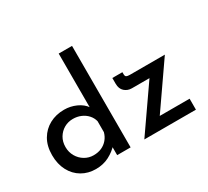

<svg xmlns="http://www.w3.org/2000/svg" viewBox="-152 -1020 1378 1273"><g transform="rotate(-30 537.0 -383.5)"><path d="M250 10Q191 10 144 -17.5Q97 -45 70 -96Q43 -147 43 -215Q43 -285 72 -334.5Q101 -384 150.5 -410.5Q200 -437 262 -437Q310 -437 353.5 -417.5Q397 -398 421 -363L418 -328V-777H520V0H417V-99L428 -72Q397 -37 352 -13.5Q307 10 250 10ZM282 -77Q317 -77 344 -89Q371 -101 390 -123.5Q409 -146 417 -176V-260Q410 -288 390.5 -309.5Q371 -331 343 -343Q315 -355 282 -355Q245 -355 214.5 -337.5Q184 -320 165.5 -289Q147 -258 147 -217Q147 -178 165.5 -146Q184 -114 215 -95.5Q246 -77 282 -77ZM723 -335Q691 -335 668 -355.5Q645 -376 645 -415V-459H722V-445Q722 -428 730 -423.5Q738 -419 756 -419H1024L777 -63L757 -84H1020V0H625L878 -364L894 -335Z"/></g></svg>

Font: Josefin Sans Thin Medium
Style: Regular
Weight: 500
Version: Version 2.000